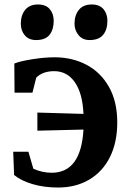

<svg xmlns="http://www.w3.org/2000/svg" viewBox="-20 -827 571 858"><path d="M224 -571Q303 -571 366.5 -537.5Q430 -504 467 -438.5Q504 -373 504 -280Q504 -191 471.5 -125.5Q439 -60 379 -24.5Q319 11 240 11Q176 11 124.5 -4.5Q73 -20 43 -45L39 -149H107L129 -73Q169 -55 211 -55Q342 -55 353 -248L147 -243V-324L353 -318Q349 -410 314.5 -459.5Q280 -509 222 -509Q171 -509 142 -480L125 -413H45L44 -543Q67 -553 122.5 -562Q178 -571 224 -571ZM73 -721Q73 -759 92.5 -783Q112 -807 150 -807Q185 -807 202.5 -786Q220 -765 220 -734Q220 -695 201.5 -671.5Q183 -648 141 -648Q109 -648 91 -669Q73 -690 73 -721ZM313 -721Q313 -759 332.5 -783Q352 -807 390 -807Q425 -807 442.5 -786Q460 -765 460 -734Q460 -695 441 -671.5Q422 -648 380 -648Q349 -648 331 -670Q313 -692 313 -721Z"/></svg>

Font: Koeln Type Serif
Style: Bold
Weight: 700
Designer: Eben Sorkin
Foundry: Eben Sorkin
Version: Version 2.002